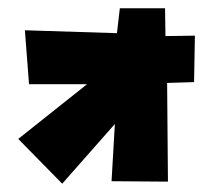

<svg xmlns="http://www.w3.org/2000/svg" viewBox="-20 -443 515 463"><path d="M40 -370 262 -363 269 -423H378L379 -356L450 -357L448 -245L383 -243L385 -5L249 -6L257 -144L130 0L24 -108L190 -240H50Z"/></svg>

Font: Super Mario
Style: Regular
Weight: 400
Version: Version 1.0